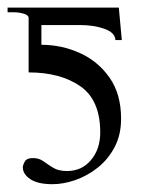

<svg xmlns="http://www.w3.org/2000/svg" viewBox="-30 -467 380 499"><path d="M278.8 -447.3 286.6 -362.8H270Q269 -382.3 241.5 -392.1Q213.9 -401.9 177.7 -401.9H77.6V-350.6Q129.9 -350.6 177.2 -329.3Q224.6 -308.1 254.6 -265.4Q284.7 -222.7 284.7 -158.7Q284.7 -116.2 267.8 -84.5Q251 -52.7 223.9 -31.2Q196.8 -9.8 165.8 1Q134.8 11.7 106.4 11.7Q67.9 11.7 48.6 -1.5Q29.3 -14.6 29.3 -32.2Q29.3 -37.6 34.2 -46.9Q39.1 -56.2 55.7 -56.2Q71.3 -56.2 82.8 -47.9Q94.2 -39.6 108.2 -31Q122.1 -22.5 144 -22.5Q182.6 -22.5 206.5 -51Q230.5 -79.6 230.5 -123Q230.5 -207 178.7 -242.9Q127 -278.8 44.4 -278.8V-420.4Q44.4 -427.7 31.7 -431.4Q19 -435.1 5.9 -435.1H-10.3V-447.3Z"/></svg>

Font: BabelStone Roman
Style: Regular
Weight: 400
Designer: Walt Agee, Victor Gaultney, Peter Martin, Debbi Hosken, Becca Hirsbrunner (SIL); Andrew West (BabelStone)
Foundry: BabelStone
Version: Version 16.000